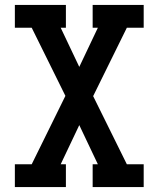

<svg xmlns="http://www.w3.org/2000/svg" viewBox="-20 -755 640 775"><path d="M40 0V-92H108L244 -368L108 -643H40V-735H246V-643H225L300 -485L375 -643H354V-735H560V-643H492L356 -367L492 -92H560V0H354V-92H375L300 -250L225 -92H246V0Z"/></svg>

Font: Iosevka Slab Semibold Extended
Style: Regular
Weight: 600
Width: 7
Monospace: yes
Designer: Belleve Invis
Foundry: Belleve Invis
Version: Version 11.1.0; ttfautohint (v1.8.3)